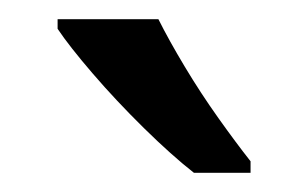

<svg xmlns="http://www.w3.org/2000/svg" viewBox="-20 -786 321 200"><path d="M145 -766Q156 -744 172.5 -716.5Q189 -689 207.5 -663Q226 -637 241 -618V-606H182Q159 -624 130 -652.5Q101 -681 76.5 -709.5Q52 -738 40 -756V-766Z"/></svg>

Font: Noto Sans Samaritan
Style: Regular
Weight: 400
Designer: Monotype Design Team
Foundry: Monotype Imaging Inc.
Version: Version 2.001; ttfautohint (v1.8.4.7-5d5b)